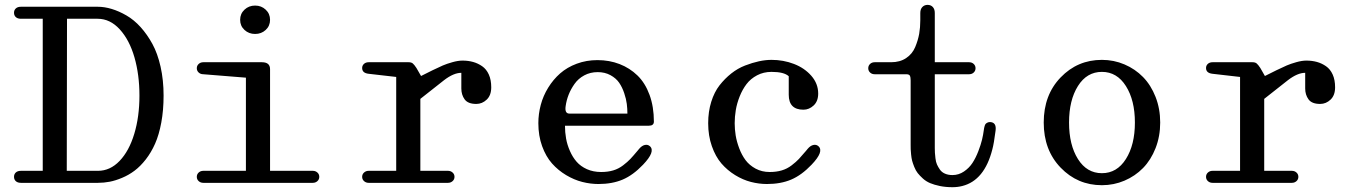

<svg xmlns="http://www.w3.org/2000/svg" viewBox="-20 -758 5638 796"><path d="M256.8 -49.8 257.8 -680.2H384.8Q436.5 -680.2 476.6 -636.2Q516.6 -592.3 537.4 -520.3Q558.1 -448.2 558.1 -361.8Q558.1 -273.9 536.6 -202.9Q515.1 -131.8 475.8 -90.8Q436.5 -49.8 386.2 -49.8ZM66.9 0H386.2Q410.6 0 434.8 -4.6Q459 -9.3 486.3 -20.8Q513.7 -32.2 537.8 -50.3Q562 -68.4 584.5 -97.2Q606.9 -126 623 -162.4Q639.2 -198.7 648.7 -250Q658.2 -301.3 658.2 -361.8Q658.2 -425.8 645.8 -481.2Q633.3 -536.6 611.8 -575.9Q590.3 -615.2 563 -645.5Q535.6 -675.8 504.4 -693.8Q473.1 -711.9 443.1 -720.9Q413.1 -730 384.8 -730H66.9Q53.2 -730 45.7 -723.1Q38.1 -716.3 38.1 -705.1Q38.1 -693.8 45.7 -687Q53.2 -680.2 66.9 -680.2H157.2V-49.8H66.9Q53.2 -49.8 45.7 -43Q38.1 -36.1 38.1 -24.9Q38.1 -13.7 45.7 -6.8Q53.2 0 66.9 0Z M822.8 -49.8H999.5V-436L822.8 -450.2Q811.5 -450.2 803.7 -457.3Q795.9 -464.4 795.9 -475.1Q795.9 -485.8 803.7 -492.9Q811.5 -500 822.8 -500H1065.9Q1099.6 -500 1099.6 -471.2V-49.8H1276.9Q1288.1 -49.8 1295.9 -42.7Q1303.7 -35.6 1303.7 -24.9Q1303.7 -14.2 1295.9 -7.1Q1288.1 0 1276.9 0H822.8Q811.5 0 803.7 -7.1Q795.9 -14.2 795.9 -24.9Q795.9 -35.6 803.7 -42.7Q811.5 -49.8 822.8 -49.8ZM993.7 -633.8Q975.6 -650.4 975.6 -675.8Q975.6 -701.2 993.7 -718Q1011.7 -734.9 1037.6 -734.9Q1063.5 -734.9 1081.5 -718Q1099.6 -701.2 1099.6 -675.8Q1099.6 -650.4 1081.5 -633.8Q1063.5 -617.2 1037.6 -617.2Q1011.7 -617.2 993.7 -633.8Z M1508.3 -452.1Q1481.4 -455.1 1481.4 -476.1Q1481.4 -486.3 1489 -493.2Q1496.6 -500 1508.3 -500H1674.3Q1685.1 -500 1691.2 -495.1Q1697.3 -490.2 1706.5 -476.1L1725.6 -442.9L1773.4 -466.8Q1799.3 -479.5 1815.9 -486.6Q1832.5 -493.7 1855.7 -500.2Q1878.9 -506.8 1897.5 -506.8Q1920.9 -506.8 1941.2 -501.2Q1961.4 -495.6 1979 -483.4Q1996.6 -471.2 2006.6 -449Q2016.6 -426.8 2016.6 -396Q2016.6 -362.8 1997.8 -345Q1979 -327.1 1954.6 -327.1Q1919.9 -327.1 1906.2 -346.2Q1892.6 -365.2 1892.6 -391.1V-456.1Q1860.8 -456.1 1821.3 -425.8L1722.7 -348.1V-49.8H1837.4Q1848.6 -49.8 1856.4 -42.7Q1864.3 -35.6 1864.3 -24.9Q1864.3 -14.2 1856.4 -7.1Q1848.6 0 1837.4 0H1508.3Q1497.1 0 1489.3 -7.1Q1481.4 -14.2 1481.4 -24.9Q1481.4 -35.6 1489.3 -42.7Q1497.1 -49.8 1508.3 -49.8H1622.6V-439Z M2472.2 -44.9Q2500 -44.9 2522.2 -51.5Q2544.4 -58.1 2563.2 -72.5Q2582 -86.9 2593.5 -99.1Q2605 -111.3 2623 -132.8Q2627.4 -138.2 2629.9 -141.1Q2641.1 -154.3 2653.3 -157Q2665.5 -159.7 2674.3 -151.9Q2698.7 -130.4 2646 -75.2Q2604.5 -31.7 2561.3 -13.4Q2518.1 4.9 2460.9 4.9Q2427.7 4.9 2394 -3.7Q2360.4 -12.2 2327.1 -32Q2293.9 -51.8 2268.6 -80.3Q2243.2 -108.9 2227.5 -152.1Q2211.9 -195.3 2211.9 -247.1Q2211.9 -285.6 2221.9 -323.2Q2231.9 -360.8 2252.7 -394.5Q2273.4 -428.2 2302.2 -453.6Q2331.1 -479 2371.1 -493.9Q2411.1 -508.8 2457 -508.8Q2506.3 -508.8 2548.6 -492.4Q2590.8 -476.1 2622.8 -445.1Q2654.8 -414.1 2672.9 -364.7Q2690.9 -315.4 2690.9 -253.9Q2690.9 -236.8 2669.9 -236.8H2322.3Q2322.3 -209.5 2326.9 -183.6Q2331.5 -157.7 2342.8 -132.1Q2354 -106.4 2370.6 -87.4Q2387.2 -68.4 2413.3 -56.6Q2439.5 -44.9 2472.2 -44.9ZM2325.2 -318.8Q2320.3 -287.1 2340.3 -287.1H2581.1Q2581.1 -307.1 2578.6 -327.1Q2576.2 -347.2 2567.9 -371.8Q2559.6 -396.5 2546.9 -415Q2534.2 -433.6 2511 -446.3Q2487.8 -459 2458 -459Q2427.2 -459 2402.3 -445.6Q2377.4 -432.1 2362.1 -410.4Q2346.7 -388.7 2337.6 -365.7Q2328.6 -342.8 2325.2 -318.8Z M2916 -247.1Q2916 -295.4 2928.7 -335.9Q2941.4 -376.5 2963.1 -404.3Q2984.9 -432.1 3011.7 -453.4Q3038.6 -474.6 3068.8 -486.3Q3099.1 -498 3126.5 -503.9Q3153.8 -509.8 3178.7 -509.8Q3228 -509.8 3271.7 -492.9Q3315.4 -476.1 3343.8 -443.6Q3372.1 -411.1 3372.1 -370.1Q3372.1 -338.4 3353.3 -320.8Q3334.5 -303.2 3311 -303.2Q3250 -303.2 3250 -365.2V-441.9Q3230.5 -460 3178.7 -460Q3145.5 -460 3118.7 -445.8Q3091.8 -431.6 3075 -409.4Q3058.1 -387.2 3046.6 -358.4Q3035.2 -329.6 3030.5 -301.8Q3025.9 -273.9 3025.9 -247.1Q3025.9 -222.2 3030 -196.5Q3034.2 -170.9 3044.7 -143.1Q3055.2 -115.2 3071 -94Q3086.9 -72.8 3112.8 -58.8Q3138.7 -44.9 3170.9 -44.9Q3198.7 -44.9 3220.9 -51.5Q3243.2 -58.1 3262 -72.5Q3280.8 -86.9 3292.2 -99.1Q3303.7 -111.3 3321.8 -132.8Q3326.2 -138.2 3328.6 -141.1Q3339.8 -154.3 3352.1 -157Q3364.3 -159.7 3373 -151.9Q3397.5 -130.4 3344.7 -75.2Q3303.2 -31.7 3260 -13.4Q3216.8 4.9 3159.7 4.9Q3126.5 4.9 3093.3 -3.7Q3060.1 -12.2 3027.8 -32Q2995.6 -51.8 2970.9 -80.3Q2946.3 -108.9 2931.2 -152.1Q2916 -195.3 2916 -247.1Z M3855.5 -147Q3855.5 -146 3855.5 -144Q3855.5 -132.3 3856 -124.8Q3856.4 -117.2 3858.2 -101.8Q3859.9 -86.4 3864.5 -76.2Q3869.1 -65.9 3876.7 -54.9Q3884.3 -43.9 3897.7 -38.1Q3911.1 -32.2 3928.7 -32.2Q3954.6 -32.2 3976.3 -46.9Q3998 -61.5 4011.7 -82.5Q4025.4 -103.5 4035.9 -130.9Q4046.4 -158.2 4051.3 -178.7Q4056.2 -199.2 4058.6 -217.8Q4059.6 -224.6 4060.1 -227.5Q4060.5 -230.5 4062.3 -236.1Q4064 -241.7 4066.4 -244.4Q4068.8 -247.1 4073.5 -249.5Q4078.1 -252 4084.5 -252Q4112.3 -251 4107.4 -215.8Q4100.6 -162.6 4094.2 -139.2Q4061.5 -9.8 3969.2 13.2Q3950.2 18.1 3928.7 18.1Q3900.4 18.1 3876.7 13.2Q3853 8.3 3836.2 1.2Q3819.3 -5.9 3806.2 -17.8Q3793 -29.8 3784.7 -40.3Q3776.4 -50.8 3770.3 -66.2Q3764.2 -81.5 3761.5 -91.8Q3758.8 -102.1 3757.3 -117.4Q3755.9 -132.8 3755.6 -139.4Q3755.4 -146 3755.4 -157.2V-424.8Q3755.4 -438 3752.2 -444.1Q3749 -450.2 3737.3 -450.2H3606.4Q3594.7 -450.2 3587.2 -457.3Q3579.6 -464.4 3579.6 -475.1Q3579.6 -485.8 3587.2 -492.9Q3594.7 -500 3606.4 -500H3674.3Q3710.9 -500 3736.6 -517.1Q3762.2 -534.2 3774.2 -562.7Q3786.1 -591.3 3790.8 -617.9Q3795.4 -644.5 3795.4 -673.8V-704.1Q3795.4 -720.2 3804 -729Q3812.5 -737.8 3825.7 -737.8Q3838.9 -737.8 3847.2 -729Q3855.5 -720.2 3855.5 -704.1V-500H3997.6Q4009.3 -500 4016.8 -492.9Q4024.4 -485.8 4024.4 -475.1Q4024.4 -464.4 4016.8 -457.3Q4009.3 -450.2 3997.6 -450.2H3855.5Z M4548.3 9.8Q4447.3 9.8 4377.2 -63Q4307.1 -135.7 4307.1 -250Q4307.1 -364.3 4377.2 -437Q4447.3 -509.8 4548.3 -509.8Q4597.7 -509.8 4641.8 -491Q4686 -472.2 4718.8 -438.7Q4751.5 -405.3 4770.8 -356.2Q4790 -307.1 4790 -250Q4790 -192.9 4770.8 -143.8Q4751.5 -94.7 4718.8 -61.3Q4686 -27.8 4641.8 -9Q4597.7 9.8 4548.3 9.8ZM4449 -401.4Q4412.1 -342.8 4412.1 -250Q4412.1 -157.2 4449 -98.6Q4485.8 -40 4548.3 -40Q4610.8 -40 4647.9 -98.9Q4685.1 -157.7 4685.1 -250Q4685.1 -342.3 4647.9 -401.1Q4610.8 -460 4548.3 -460Q4485.8 -460 4449 -401.4Z M5006.8 -452.1Q4980 -455.1 4980 -476.1Q4980 -486.3 4987.5 -493.2Q4995.1 -500 5006.8 -500H5172.9Q5183.6 -500 5189.7 -495.1Q5195.8 -490.2 5205.1 -476.1L5224.1 -442.9L5272 -466.8Q5297.9 -479.5 5314.5 -486.6Q5331.1 -493.7 5354.2 -500.2Q5377.4 -506.8 5396 -506.8Q5419.4 -506.8 5439.7 -501.2Q5460 -495.6 5477.5 -483.4Q5495.1 -471.2 5505.1 -449Q5515.1 -426.8 5515.1 -396Q5515.1 -362.8 5496.3 -345Q5477.5 -327.1 5453.1 -327.1Q5418.5 -327.1 5404.8 -346.2Q5391.1 -365.2 5391.1 -391.1V-456.1Q5359.4 -456.1 5319.8 -425.8L5221.2 -348.1V-49.8H5335.9Q5347.2 -49.8 5355 -42.7Q5362.8 -35.6 5362.8 -24.9Q5362.8 -14.2 5355 -7.1Q5347.2 0 5335.9 0H5006.8Q4995.6 0 4987.8 -7.1Q4980 -14.2 4980 -24.9Q4980 -35.6 4987.8 -42.7Q4995.6 -49.8 5006.8 -49.8H5121.1V-439Z"/></svg>

Font: Director
Style: Regular
Weight: 400
Designer: Ange Degheest & May Jolivet & Justine Herbel
Foundry: Velvetyne Type Foundry
Version: Version 1.000;FEAKit 1.0